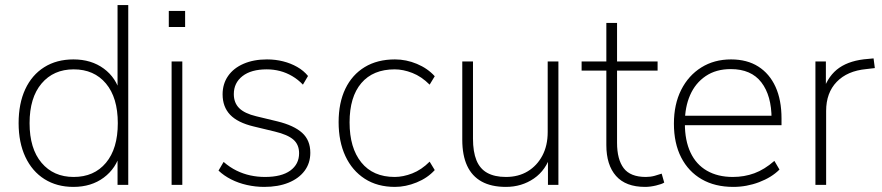

<svg xmlns="http://www.w3.org/2000/svg" viewBox="-20 -725 3460 753"><path d="M268 8Q203 8 154.5 -22.5Q106 -53 79.5 -109.5Q53 -166 53 -242Q53 -319 79 -375Q105 -431 153.5 -461.5Q202 -492 268 -492Q338 -492 387 -456Q436 -420 452 -358H441V-705H483V0H441V-126H452Q436 -65 387 -28.5Q338 8 268 8ZM269 -31Q349 -31 395.5 -86.5Q442 -142 442 -242Q442 -342 395.5 -397.5Q349 -453 269 -453Q190 -453 143 -397.5Q96 -342 96 -242Q96 -142 143 -86.5Q190 -31 269 -31Z M642 -619V-682H706V-619ZM653 0V-484H695V0Z M1016 8Q982 8 948.5 0.5Q915 -7 886.5 -21.5Q858 -36 837 -56L857 -90Q881 -69 907.5 -56Q934 -43 962 -37Q990 -31 1019 -31Q1084 -31 1118.5 -56Q1153 -81 1153 -124Q1153 -158 1130.5 -177.5Q1108 -197 1058 -209L975 -229Q912 -244 882.5 -275Q853 -306 853 -355Q853 -396 874.5 -427Q896 -458 935.5 -475Q975 -492 1027 -492Q1060 -492 1090 -484.5Q1120 -477 1145.5 -462.5Q1171 -448 1188 -427L1168 -393Q1149 -413 1126 -426.5Q1103 -440 1078 -446.5Q1053 -453 1026 -453Q965 -453 931 -426.5Q897 -400 897 -356Q897 -322 918 -301Q939 -280 985 -269L1068 -249Q1133 -233 1165 -204Q1197 -175 1197 -126Q1197 -85 1174.5 -55Q1152 -25 1111.5 -8.5Q1071 8 1016 8Z M1529 8Q1460 8 1410.5 -24Q1361 -56 1334.5 -113Q1308 -170 1308 -246Q1308 -322 1334.5 -377Q1361 -432 1410.5 -462Q1460 -492 1529 -492Q1573 -492 1615 -474.5Q1657 -457 1685 -426L1665 -393Q1633 -425 1597 -439Q1561 -453 1528 -453Q1443 -453 1397 -399Q1351 -345 1351 -245Q1351 -145 1397 -88Q1443 -31 1528 -31Q1561 -31 1597 -45Q1633 -59 1665 -91L1685 -58Q1657 -27 1614 -9.5Q1571 8 1529 8Z M1964 8Q1907 8 1869 -13Q1831 -34 1812 -75Q1793 -116 1793 -177V-484H1835V-181Q1835 -130 1848.5 -96.5Q1862 -63 1891 -47Q1920 -31 1964 -31Q2013 -31 2049.5 -53Q2086 -75 2107 -114.5Q2128 -154 2128 -207V-484H2170V0H2129V-121H2141Q2122 -58 2074 -25Q2026 8 1964 8Z M2510 8Q2434 8 2396 -35Q2358 -78 2358 -156V-448H2261V-484H2358V-635H2400V-484H2559V-448H2400V-165Q2400 -100 2426 -65.5Q2452 -31 2513 -31Q2531 -31 2547.5 -35.5Q2564 -40 2575 -44L2585 -9Q2576 -3 2553 2.5Q2530 8 2510 8Z M2856 8Q2784 8 2732 -22Q2680 -52 2651.5 -107.5Q2623 -163 2623 -240Q2623 -316 2651.5 -372.5Q2680 -429 2730.5 -460.5Q2781 -492 2847 -492Q2910 -492 2954 -464Q2998 -436 3021.5 -384.5Q3045 -333 3045 -260V-234H2650V-271H3023L3006 -259Q3006 -350 2966 -402Q2926 -454 2846 -454Q2788 -454 2747.5 -426.5Q2707 -399 2686.5 -352Q2666 -305 2666 -245V-240Q2666 -174 2688 -127Q2710 -80 2752.5 -55.5Q2795 -31 2854 -31Q2899 -31 2938.5 -45.5Q2978 -60 3017 -94L3037 -60Q3006 -29 2957 -10.5Q2908 8 2856 8Z M3178 0V-484H3219V-371H3209Q3229 -430 3272 -459.5Q3315 -489 3385 -494L3406 -496L3411 -458L3377 -454Q3303 -447 3261.5 -404Q3220 -361 3220 -290V0Z"/></svg>

Font: Nunito Sans 12pt ExtraLight 12pt ExtraLight
Style: Regular
Weight: 250
Version: Version 3.101;gftools[0.9.27]